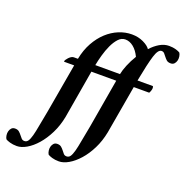

<svg xmlns="http://www.w3.org/2000/svg" viewBox="-299 -842 1165 1205"><g transform="rotate(20 283.5 -240.0)"><path d="M454 -563Q436 -601 410 -622Q384 -643 355 -643Q329 -643 309 -621Q289 -599 274 -566.5Q259 -534 248.5 -496.5Q238 -459 232 -427H397Q402 -454 417 -490.5Q432 -527 454 -563ZM627 -699Q653 -699 673 -693Q693 -687 701 -681Q707 -671 709 -657Q711 -643 707.5 -630Q704 -617 695.5 -608Q687 -599 672 -599Q654 -599 644.5 -607.5Q635 -616 627.5 -626Q620 -636 612.5 -644.5Q605 -653 593 -653Q570 -653 553.5 -600Q537 -547 514 -427H615Q618 -427 619 -422.5Q620 -418 620 -414Q620 -406 616.5 -396Q613 -386 609 -380H506L450 -58Q438 4 412.5 55Q387 106 354.5 142.5Q322 179 287.5 199Q253 219 223 219Q197 219 177 213Q157 207 149 201Q143 191 141 177Q139 163 142.5 150Q146 137 154.5 128Q163 119 178 119Q195 119 205 127.5Q215 136 222.5 146Q230 156 237.5 164.5Q245 173 258 173Q273 173 282 160Q291 147 298.5 119.5Q306 92 313.5 49Q321 6 333 -54L389 -380H223Q223 -378 222.5 -377Q222 -376 222 -374L168 -58Q156 4 130.5 55Q105 106 73 142.5Q41 179 6.5 199Q-28 219 -58 219Q-84 219 -104.5 213Q-125 207 -133 201Q-139 191 -141 177Q-143 163 -139.5 150Q-136 137 -127.5 128Q-119 119 -104 119Q-87 119 -77 127.5Q-67 136 -59.5 146Q-52 156 -44 164.5Q-36 173 -24 173Q-9 173 0 160Q9 147 16.5 119.5Q24 92 31.5 49Q39 6 51 -54L108 -380H42Q40 -380 40 -383Q40 -387 44.5 -394Q49 -401 56 -408.5Q63 -416 71.5 -421.5Q80 -427 89 -427H116Q128 -489 155 -537.5Q182 -586 218 -619Q254 -652 296.5 -669.5Q339 -687 383 -687Q426 -687 460.5 -670.5Q495 -654 508 -634Q534 -663 564.5 -681Q595 -699 627 -699Z"/></g></svg>

Font: Vermiglione
Style: Bold Italic
Weight: 700
Italic angle: -11°
Version: Version 1.000